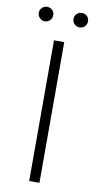

<svg xmlns="http://www.w3.org/2000/svg" viewBox="-95 -898 485 941"><g transform="rotate(10 147.5 -428.0)"><path d="M61 -784Q47 -784 36 -794.5Q25 -805 25 -820Q25 -835 35.5 -845.5Q46 -856 61 -856Q76 -856 86.5 -846Q97 -836 97 -820Q97 -805 86.5 -794.5Q76 -784 61 -784ZM198 -820Q198 -836 208.5 -846Q219 -856 234 -856Q249 -856 259.5 -846Q270 -836 270 -820Q270 -805 259.5 -794.5Q249 -784 234 -784Q219 -784 208.5 -794.5Q198 -805 198 -820ZM122 0V-700H173V0Z"/></g></svg>

Font: mBank Light
Style: Regular
Weight: 300
Designer: Julieta Ulanovsky
Foundry: Julieta Ulanovsky
Version: Version 7.200;PS 007.200;hotconv 1.0.88;makeotf.lib2.5.64775